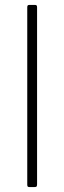

<svg xmlns="http://www.w3.org/2000/svg" viewBox="-20 -762 262 782"><path d="M131 -12Q131 -5 129 -2.5Q127 0 119 0H102Q95 0 93 -2Q91 -4 91 -10V-732Q91 -738 93 -740Q95 -742 100 -742H122Q127 -742 129 -740Q131 -738 131 -732Z"/></svg>

Font: Libre Franklin Thin
Style: Regular
Weight: 250
Designer: Pablo Impallari, Rodrigo Fuenzalida
Foundry: Impallari Type
Version: Version 1.002; ttfautohint (v1.5)